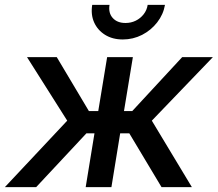

<svg xmlns="http://www.w3.org/2000/svg" viewBox="-42 -771 897 791"><path d="M-22 0 234.9 -273.9 69.3 -535.6H191.9L324.2 -313.5H362.8L399.4 -535.6H505.4L468.8 -313.5H502.9L708.5 -535.6H835L583.5 -273.9L748.5 0H623.5L490.7 -221.7H453.1L417 0H311L347.2 -221.7H314L106.9 0ZM463.9 -608.4Q421.4 -608.4 390.6 -627.7Q359.9 -647 345.7 -679Q331.5 -710.9 337.9 -751H409.2Q403.8 -717.8 422.4 -697Q440.9 -676.3 475.1 -676.3Q498 -676.3 517.3 -685.8Q536.6 -695.3 549.8 -712.2Q563 -729 566.4 -751H637.7Q630.9 -711.4 605.7 -679Q580.6 -646.5 543.5 -627.4Q506.3 -608.4 463.9 -608.4Z"/></svg>

Font: Inter 20pt Medium
Style: Italic
Weight: 500
Italic angle: -9.3988°
Version: Version 4.001;git-66647c0bb